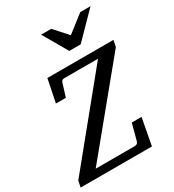

<svg xmlns="http://www.w3.org/2000/svg" viewBox="-235 -1036 1045 1155"><g transform="rotate(-30 287.5 -458.0)"><path d="M585.9 -626 115.2 -53.2H387.2Q406.7 -53.2 412.1 -73.2L441.9 -185.1H509.8L475.1 0H-20L-11.2 -43.9L458 -619.1H224.1Q213.4 -619.1 208.3 -614.5Q203.1 -609.9 200.2 -600.1L172.9 -512.2H104L136.2 -670.9H595.2ZM411.1 -746.1H332L233.9 -915.5H304.2L387.2 -823.2L505.9 -915.5H577.1Z"/></g></svg>

Font: Charis SIL
Style: Italic
Weight: 400
Italic angle: -11°
Foundry: SIL International
Version: Version 4.112